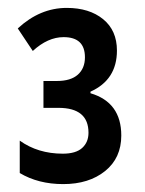

<svg xmlns="http://www.w3.org/2000/svg" viewBox="-20 -873 367 486"><path d="M149 -853Q206 -853 241 -824.5Q276 -796 276 -745Q276 -671 209 -641V-637Q287 -614 287 -530Q287 -473 246 -440Q205 -407 140 -407Q77 -407 30 -435V-517Q76 -484 139 -484Q172 -484 188 -498.5Q204 -513 204 -537Q204 -600 128 -600H90V-668H124Q159 -668 177 -684Q195 -700 195 -728Q195 -779 141 -779Q101 -779 63 -744L25 -801Q81 -853 149 -853Z"/></svg>

Font: Noto Sans ExtraCondensed SemiBold
Style: Regular
Weight: 600
Width: 2
Designer: Monotype Design Team
Foundry: Monotype Imaging Inc.
Version: Version 2.013; ttfautohint (v1.8.4.7-5d5b)